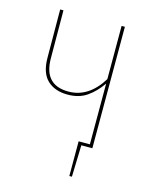

<svg xmlns="http://www.w3.org/2000/svg" viewBox="-102 -587 633 791"><g transform="rotate(15 215.0 -191.5)"><path d="M332 -518V0H285L281 135H270V-13H318V-272Q291 -233 257.5 -210Q224 -187 176 -187Q121 -187 89 -217.5Q57 -248 57 -313L56 -518H70L71 -314Q71 -200 176 -200Q262 -200 318 -291V-518Z"/></g></svg>

Font: Fira Sans Compressed Hair
Style: Regular
Weight: 100
Width: 1
Designer: bBox Type GmbH & Carrois Corporate GbR & Edenspiekermann AG
Foundry: bBox Type GmbH & Carrois Corporate GbR & Edenspiekermann AG
Version: Version 4.301